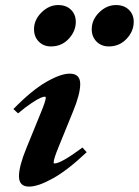

<svg xmlns="http://www.w3.org/2000/svg" viewBox="-20 -709 536 741"><path d="M399.9 -529.8Q371.1 -529.8 352.5 -548.6Q334 -567.4 334 -596.2Q334 -632.8 362.8 -661.1Q391.6 -689.5 427.7 -689.5Q458.5 -689.5 477.3 -671.4Q496.1 -653.3 496.1 -624.5Q496.1 -588.4 468.5 -559.1Q440.9 -529.8 399.9 -529.8ZM176.8 -529.8Q147.9 -529.8 129.6 -548.6Q111.3 -567.4 111.3 -596.2Q111.3 -632.3 140.1 -660.9Q168.9 -689.5 204.6 -689.5Q235.4 -689.5 253.9 -671.4Q272.5 -653.3 272.5 -624.5Q272.5 -588.4 245.1 -559.1Q217.8 -529.8 176.8 -529.8ZM92.3 11.2Q53.2 11.2 53.2 -28.8Q53.2 -67.4 82 -137.7L133.8 -264.6Q156.7 -319.3 156.7 -331.5Q156.7 -335.9 152.8 -335.9Q147 -335.9 135.7 -331.1Q124.5 -326.2 101.3 -310.8Q78.1 -295.4 49.8 -271.5L31.7 -288.1Q101.1 -359.4 157.5 -392.1Q213.9 -424.8 249 -424.8Q289.6 -424.8 289.6 -384.8Q289.6 -345.7 261.7 -278.3L205.6 -140.6Q187 -95.2 187 -82Q187 -78.1 190.4 -78.1Q215.3 -78.1 298.3 -139.6L314.5 -121.6Q241.7 -52.7 184.6 -20.8Q127.4 11.2 92.3 11.2Z"/></svg>

Font: Elstob 18pt ExtraBold
Style: Italic
Weight: 800
Italic angle: -20°
Designer: Peter S. Baker
Version: Version 1.015